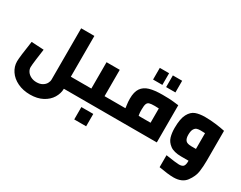

<svg xmlns="http://www.w3.org/2000/svg" viewBox="-108 -1331 2717 2165"><g transform="rotate(30 1250.5 -248.5)"><path d="M775 0H657Q656 62 621.5 119Q587 176 519.5 212Q452 248 358 248Q266 248 194.5 213.5Q123 179 84 121Q45 63 45 -4Q45 -60 78 -276L239 -267Q230 -206 220 -127Q210 -48 210 -24Q210 5 227.5 31.5Q245 58 277.5 74.5Q310 91 351 91Q395 91 425.5 73.5Q456 56 470.5 30Q485 4 485 -21V-688H657V-157H775Z M775 0ZM1247 -157V0H775V-157H924V-500H1096V-157ZM931 80H1086V241H931Z M1247 0ZM1247 -157H1367Q1369 -155 1363 -194.5Q1357 -234 1357 -277Q1357 -364 1390 -412Q1423 -460 1487.5 -479Q1552 -498 1656 -498Q1752 -498 1799 -492L1867 -484V0H1247ZM1695 -157V-343Q1653 -345 1642 -345Q1593 -345 1571.5 -338Q1550 -331 1541.5 -308.5Q1533 -286 1533 -234Q1533 -193 1536 -178.5Q1539 -164 1540 -157ZM1476 -745H1597V-593H1476ZM1646 -745H1767V-593H1646Z M2224 248Q2159 248 2034 226V70Q2171 91 2207 91Q2251 91 2266 70Q2281 49 2280 0H2184Q2088 0 2038.5 -37Q1989 -74 1974 -125.5Q1959 -177 1959 -241Q1959 -362 1991.5 -423Q2024 -484 2074.5 -502.5Q2125 -521 2198 -521Q2268 -521 2338 -512Q2408 -503 2458 -492V-105Q2458 -31 2448.5 39Q2439 109 2387.5 178.5Q2336 248 2224 248ZM2226 -157H2286V-362Q2254 -364 2227 -364Q2201 -364 2181 -358Q2161 -352 2146 -327.5Q2131 -303 2131 -252Q2131 -205 2150.5 -181Q2170 -157 2226 -157Z"/></g></svg>

Font: Cairo Black
Style: Regular
Weight: 900
Designer: Mohamed Gaber, the designers of Titillium
Foundry: Kief Type Foundry
Version: Version 2.009; ttfautohint (v1.5.33-1714) -l 8 -r 50 -G 200 